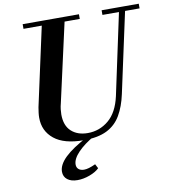

<svg xmlns="http://www.w3.org/2000/svg" viewBox="-104 -842 1046 1176"><g transform="rotate(-10 419.5 -254.5)"><path d="M363 11Q241 11 179 -39Q117 -89 117 -172Q117 -186 119 -202.5Q121 -219 124 -236L237 -754H379L263 -236Q258 -218 256 -200Q254 -182 254 -168Q254 -99 292.5 -63.5Q331 -28 395 -28Q468 -28 524.5 -75Q581 -122 603 -221L717 -754H755L641 -227Q625 -152 593.5 -98Q562 -44 506.5 -16.5Q451 11 363 11ZM117 -725V-754H467V-725ZM608 -725V-754H839V-725ZM283 245Q243 245 220 227Q197 209 197 178Q197 135 243.5 90Q290 45 386 -5L429 -3Q365 33 326 73.5Q287 114 287 149Q287 168 299.5 178.5Q312 189 333 189Q347 189 364 184Q381 179 405 168L419 195Q398 216 359 230.5Q320 245 283 245Z"/></g></svg>

Font: Libre Bodoni SemiBold
Style: Italic
Weight: 600
Italic angle: -13°
Version: Version 2.003